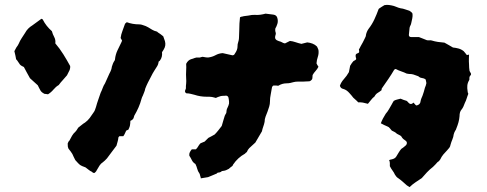

<svg xmlns="http://www.w3.org/2000/svg" viewBox="-20 -687 1998 788"><path d="M268 -416Q269 -409 266 -400Q263 -395 260.5 -389Q258 -383 255 -378Q247 -368 238 -358.5Q229 -349 221 -338Q209 -331 199.5 -319.5Q190 -308 177 -300Q174 -301 170.5 -301Q167 -301 162 -302Q158 -304 154 -307Q150 -310 147 -314Q144 -320 140.5 -326Q137 -332 135 -337Q127 -345 119 -351.5Q111 -358 103 -366Q96 -378 90 -389.5Q84 -401 78 -412Q74 -414 70 -416Q66 -418 62 -422Q58 -427 54.5 -433Q51 -439 46 -444Q45 -449 44.5 -452.5Q44 -456 43 -460Q41 -467 39 -477Q41 -481 43 -484.5Q45 -488 47 -492Q54 -501 57 -508Q62 -520 69 -530.5Q76 -541 83 -552Q93 -571 113 -583Q123 -590 131.5 -596.5Q140 -603 150 -610Q152 -609 153.5 -608.5Q155 -608 156 -606Q169 -580 193 -559Q196 -547 202.5 -535Q209 -523 207 -509Q225 -488 240 -464Q255 -440 268 -416ZM370 21Q369 23 365 23Q359 21 357 18Q350 15 344 10Q338 5 331 0Q314 -6 308.5 -10Q303 -14 289 -30Q285 -37 282.5 -43Q280 -49 277 -55Q271 -65 261 -77Q259 -83 258.5 -84.5Q258 -86 258 -93V-99L262 -107Q264 -109 264 -109Q264 -109 265 -110Q270 -120 275.5 -129.5Q281 -139 289 -146Q293 -150 296 -155Q299 -160 301 -163Q309 -169 315.5 -174.5Q322 -180 329 -184Q340 -192 348 -202.5Q356 -213 363 -224Q367 -229 369.5 -235Q372 -241 374 -248Q378 -263 383 -277Q388 -291 393 -306Q398 -316 401.5 -326Q405 -336 411 -345Q416 -355 420 -365Q424 -375 429 -385Q438 -401 439 -413Q441 -420 443.5 -426Q446 -432 450 -438Q452 -440 452 -444Q454 -463 462 -480Q470 -497 478 -513Q479 -514 481 -520Q480 -522 478.5 -525Q477 -528 475 -531Q477 -546 482.5 -560Q488 -574 493 -589Q494 -591 496.5 -592.5Q499 -594 500 -596Q524 -587 551 -587Q559 -587 565 -584.5Q571 -582 578 -580Q581 -579 583 -577.5Q585 -576 588 -575Q596 -570 604.5 -565Q613 -560 622 -558Q625 -558 628 -554Q633 -551 638.5 -547Q644 -543 650 -538Q652 -533 653.5 -528Q655 -523 657 -518Q662 -500 652 -484Q651 -482 649 -479Q647 -476 645 -473Q646 -463 644 -454.5Q642 -446 636 -438L631 -434Q630 -423 624.5 -414.5Q619 -406 614 -398Q610 -392 606.5 -385.5Q603 -379 599 -371Q593 -360 587 -348Q581 -336 576 -323Q575 -316 572 -309Q569 -302 566 -294Q563 -289 561 -282Q556 -263 548.5 -246Q541 -229 531 -212Q529 -206 529 -205Q528 -200 524 -196.5Q520 -193 515 -191Q515 -186 514.5 -180.5Q514 -175 513 -170Q512 -167 510.5 -163Q509 -159 507 -155Q505 -154 502.5 -153Q500 -152 498 -151Q495 -145 492.5 -139Q490 -133 486 -128H470Q466 -124 466 -123Q465 -113 462.5 -105Q460 -97 458 -89Q448 -75 438 -62.5Q428 -50 419 -37Q410 -27 402 -21Q394 -16 388.5 -7.5Q383 1 378 10Q375 17 370 21Z M1287 -413Q1282 -403 1275 -395.5Q1268 -388 1263 -379Q1263 -372 1262 -365.5Q1261 -359 1252 -354Q1250 -353 1242 -353Q1232 -352 1222 -352Q1212 -352 1201 -352Q1193 -352 1185 -350Q1178 -348 1171 -346.5Q1164 -345 1156 -345Q1138 -345 1122 -335Q1118 -336 1113 -336Q1108 -336 1103 -336Q1100 -336 1098 -332Q1096 -330 1096 -327Q1094 -313 1091 -299Q1088 -285 1088 -271Q1088 -260 1085 -250Q1082 -240 1078 -229Q1074 -219 1070 -208.5Q1066 -198 1066 -187Q1064 -177 1060.5 -167.5Q1057 -158 1055 -148Q1048 -137 1041.5 -125Q1035 -113 1028 -102Q1022 -97 1016 -91Q1010 -85 1003 -79Q1000 -76 997.5 -72Q995 -68 993 -63Q991 -62 989 -60Q987 -58 985 -56Q956 -40 937 -12Q936 -10 935.5 -9Q935 -8 934 -6Q930 -3 926.5 -0.5Q923 2 919 6Q907 13 898 14Q891 14 887 18Q883 21 877.5 21Q872 21 870 25Q860 29 851 33Q842 37 834 40L804 45Q804 42 803.5 40Q803 38 802 36Q801 33 800.5 30Q800 27 798 24Q792 16 789.5 6Q787 -4 782 -14Q772 -20 767.5 -29.5Q763 -39 757 -48Q756 -56 759 -62Q762 -68 767 -74H784Q790 -80 793.5 -86.5Q797 -93 803 -99L820 -106L835 -121Q841 -124 847.5 -127.5Q854 -131 861 -135Q869 -143 876 -152Q883 -161 890 -170Q892 -176 893.5 -182Q895 -188 897 -194Q899 -199 900.5 -205.5Q902 -212 905 -217Q909 -223 909 -225Q909 -236 913.5 -244.5Q918 -253 920 -262Q920 -267 920 -271Q920 -275 919 -279Q918 -297 903 -294Q897 -294 891.5 -293.5Q886 -293 881 -291Q877 -290 873.5 -288.5Q870 -287 866 -285Q862 -286 858.5 -287Q855 -288 850 -289Q845 -290 839 -290Q833 -290 828 -290Q815 -290 802.5 -292Q790 -294 778 -298Q770 -300 762 -302Q754 -304 745 -304Q744 -305 743 -305.5Q742 -306 741 -307Q738 -312 740 -316Q742 -320 743 -324Q743 -329 743 -334Q743 -339 744 -344Q745 -354 744 -366Q743 -381 744 -396.5Q745 -412 744 -425Q748 -433 753 -437.5Q758 -442 764 -444Q772 -446 779 -449Q786 -452 795 -451Q800 -450 805.5 -452.5Q811 -455 817 -453Q821 -452 825.5 -451.5Q830 -451 834 -451Q851 -453 864.5 -460.5Q878 -468 894 -469Q904 -467 914 -464.5Q924 -462 934 -460Q941 -460 944 -467Q949 -474 952 -481.5Q955 -489 955 -499Q955 -505 956 -508Q961 -522 961 -536Q961 -550 962 -564Q962 -591 965 -616Q970 -619 974 -619Q981 -621 987 -621.5Q993 -622 999 -623Q1007 -625 1013 -625.5Q1019 -626 1025 -626Q1037 -625 1048 -626.5Q1059 -628 1070 -631Q1078 -630 1086 -629Q1094 -628 1102 -627Q1115 -625 1118 -614Q1122 -601 1118.5 -589.5Q1115 -578 1110 -570Q1109 -563 1110 -558.5Q1111 -554 1112 -551Q1112 -546 1111 -544Q1107 -532 1111 -526.5Q1115 -521 1125 -518Q1130 -517 1134 -515Q1138 -513 1142 -511Q1146 -509 1150 -509Q1154 -511 1159 -513.5Q1164 -516 1170 -519Q1181 -518 1192.5 -514Q1204 -510 1217 -507Q1228 -510 1241 -513Q1252 -512 1262.5 -508Q1273 -504 1281 -496Q1283 -492 1284.5 -488.5Q1286 -485 1287 -482Q1289 -467 1284.5 -454Q1280 -441 1279 -427Q1282 -420 1287 -413Z M1913 -385Q1914 -380 1911 -377.5Q1908 -375 1907 -371Q1906 -367 1906.5 -363.5Q1907 -360 1905 -357Q1899 -347 1898 -336Q1897 -325 1899 -314Q1899 -308 1902 -302Q1900 -298 1898.5 -292.5Q1897 -287 1895 -282Q1894 -278 1892 -273.5Q1890 -269 1888 -265Q1885 -257 1882 -250Q1879 -243 1874 -237Q1866 -228 1866 -210Q1865 -197 1861.5 -184.5Q1858 -172 1853 -160Q1851 -153 1848 -150Q1844 -143 1842 -135Q1841 -125 1836.5 -114.5Q1832 -104 1829 -93Q1828 -86 1824 -80.5Q1820 -75 1815 -70Q1807 -62 1799.5 -53Q1792 -44 1787 -33Q1785 -30 1782.5 -27Q1780 -24 1776 -22Q1772 -17 1767 -12Q1762 -7 1757 -2Q1744 8 1732.5 20Q1721 32 1711 44Q1699 52 1685.5 61Q1672 70 1661 81Q1658 79 1655 77Q1652 75 1650 74Q1641 66 1632.5 58.5Q1624 51 1614 44Q1607 40 1601 30Q1597 21 1591 13Q1585 5 1580 -5Q1580 -11 1580 -17.5Q1580 -24 1577 -30Q1585 -33 1588 -33Q1601 -36 1606 -44Q1611 -52 1616 -60.5Q1621 -69 1627 -76Q1630 -78 1635 -81.5Q1640 -85 1644 -89Q1647 -91 1649 -95.5Q1651 -100 1649 -105Q1645 -110 1640 -113Q1635 -116 1631 -121Q1628 -128 1621.5 -131.5Q1615 -135 1609 -138Q1604 -143 1599 -145.5Q1594 -148 1588 -151Q1584 -155 1580 -160.5Q1576 -166 1570 -168Q1563 -171 1556.5 -174Q1550 -177 1543 -181Q1550 -200 1563 -220Q1571 -229 1576.5 -239Q1582 -249 1588 -259Q1590 -262 1591.5 -265.5Q1593 -269 1596 -273Q1603 -277 1610 -278.5Q1617 -280 1624 -282Q1630 -279 1636.5 -277Q1643 -275 1649 -273Q1653 -270 1656.5 -265.5Q1660 -261 1666 -260Q1671 -260 1676 -265Q1677 -265 1677.5 -265.5Q1678 -266 1678 -266V-265Q1681 -262 1683.5 -258.5Q1686 -255 1690 -254Q1705 -258 1706 -271Q1707 -277 1709.5 -283.5Q1712 -290 1714 -294Q1717 -302 1719.5 -310.5Q1722 -319 1724 -327Q1726 -331 1727.5 -336Q1729 -341 1730 -346Q1729 -350 1728.5 -354Q1728 -358 1726 -362Q1719 -366 1711 -367Q1703 -368 1697 -374Q1690 -376 1683 -379Q1676 -382 1668 -383Q1663 -383 1658.5 -383.5Q1654 -384 1649 -385Q1639 -390 1627 -394Q1615 -398 1604 -404Q1602 -403 1600.5 -402.5Q1599 -402 1598 -401Q1587 -382 1574 -363Q1561 -344 1547 -324Q1546 -322 1546 -317Q1539 -311 1530.5 -306Q1522 -301 1517 -291Q1509 -285 1503 -277Q1497 -269 1490 -261Q1485 -262 1479.5 -263.5Q1474 -265 1469 -266Q1464 -267 1459.5 -267Q1455 -267 1450 -267Q1446 -272 1440.5 -276.5Q1435 -281 1430 -286Q1426 -291 1422 -296Q1418 -301 1414 -305Q1403 -318 1389 -322Q1378 -324 1375 -335Q1380 -350 1391.5 -362.5Q1403 -375 1412 -391L1417 -417Q1419 -420 1420.5 -422.5Q1422 -425 1424 -428Q1426 -430 1428 -433Q1430 -436 1432 -437Q1435 -439 1437.5 -440Q1440 -441 1442 -445Q1442 -447 1441 -449.5Q1440 -452 1440 -453Q1439 -459 1440 -462.5Q1441 -466 1447 -468Q1448 -469 1450 -469.5Q1452 -470 1453 -471Q1453 -471 1453.5 -472Q1454 -473 1454 -474Q1454 -476 1454 -478.5Q1454 -481 1453 -484Q1455 -487 1456.5 -490Q1458 -493 1460 -497Q1465 -505 1469 -513Q1473 -521 1477 -529Q1479 -533 1480.5 -536.5Q1482 -540 1482 -544Q1485 -558 1493 -569Q1507 -587 1516.5 -607.5Q1526 -628 1534 -650L1536 -652Q1541 -656 1546.5 -659Q1552 -662 1558 -666Q1560 -666 1563 -666.5Q1566 -667 1568 -667Q1576 -667 1586 -665Q1597 -663 1606 -659Q1615 -655 1624 -653Q1634 -652 1643 -648.5Q1652 -645 1660 -643Q1664 -641 1666 -639Q1672 -635 1673 -630Q1674 -621 1672 -611.5Q1670 -602 1668 -593Q1667 -587 1664.5 -582.5Q1662 -578 1661 -573Q1660 -557 1658 -543Q1659 -535 1667 -535H1699Q1706 -532 1714.5 -529Q1723 -526 1732 -522Q1737 -521 1742 -521.5Q1747 -522 1751 -521Q1764 -517 1777 -515Q1790 -513 1804 -512Q1812 -508 1821 -502.5Q1830 -497 1839 -492Q1850 -491 1861.5 -488Q1873 -485 1883 -477Q1886 -474 1889 -470Q1892 -466 1896 -461Q1898 -462 1900.5 -462Q1903 -462 1904 -463H1905Q1905 -463 1904.5 -448.5Q1904 -434 1905 -423Q1905 -416 1905.5 -409.5Q1906 -403 1907 -396Q1908 -393 1910 -390.5Q1912 -388 1913 -385Z"/></svg>

Font: Darumadrop One
Style: Regular
Weight: 400
Version: Version 1.000